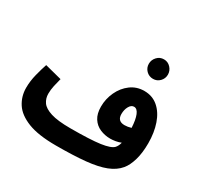

<svg xmlns="http://www.w3.org/2000/svg" viewBox="-176 -1036 1303 1265"><g transform="rotate(30 476.0 -403.0)"><path d="M393 21Q258 21 179.5 -10Q101 -41 67 -93.5Q33 -146 33 -211Q33 -262 46.5 -315Q60 -368 73 -406L201 -373Q193 -344 186 -312Q179 -280 179 -250Q179 -214 198.5 -186Q218 -158 270 -141.5Q322 -125 419 -125Q570 -125 644 -135.5Q718 -146 739 -169Q746 -177 751 -187Q756 -197 760 -212Q740 -204 719 -200.5Q698 -197 680 -197Q639 -197 602.5 -212.5Q566 -228 544 -262Q522 -296 522 -350Q522 -409 547 -462.5Q572 -516 616.5 -549Q661 -582 719 -582Q781 -582 824.5 -544.5Q868 -507 890.5 -442Q913 -377 913 -296Q913 -222 897 -167.5Q881 -113 855 -82Q822 -42 764.5 -19.5Q707 3 616.5 12Q526 21 393 21ZM663 -375Q663 -321 717 -321Q741 -321 767 -329Q764 -390 750 -424Q736 -458 712 -458Q691 -458 677 -433Q663 -408 663 -375ZM727 -679Q696 -679 675 -700.5Q654 -722 654 -752Q654 -782 675 -804.5Q696 -827 727 -827Q757 -827 778 -804.5Q799 -782 799 -752Q799 -722 778 -700.5Q757 -679 727 -679Z"/></g></svg>

Font: Noto Sans Arabic Cond ExtBd
Style: Regular
Weight: 800
Width: 3
Designer: Monotype Design Team, Nadine Chahine, Nizar Qandah and Khaled Hosny
Foundry: Monotype Imaging Inc.
Version: Version 2.012; ttfautohint (v1.8.4.7-5d5b)